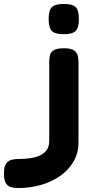

<svg xmlns="http://www.w3.org/2000/svg" viewBox="-185 -737 465 971"><path d="M-91 214Q-109 214 -126 210.5Q-143 207 -154 191.5Q-165 176 -165 140Q-165 106 -154 90.5Q-143 75 -126 71Q-109 67 -89 67Q-63 67 -35.5 63.5Q-8 60 14.5 50.5Q37 41 50.5 22.5Q64 4 64 -25V-424Q64 -441 67.5 -457Q71 -473 87 -483Q103 -493 139 -493Q174 -493 189.5 -482Q205 -471 208.5 -454Q212 -437 212 -418V-19Q212 39 185.5 82.5Q159 126 115 155.5Q71 185 17.5 199.5Q-36 214 -91 214ZM137 -564Q93 -564 77 -580.5Q61 -597 61 -642Q61 -685 77.5 -701Q94 -717 138 -717Q182 -717 198 -701Q214 -685 214 -641Q214 -597 197.5 -580.5Q181 -564 137 -564Z"/></svg>

Font: Fredoka SemiExpanded SemiBold
Style: Regular
Weight: 600
Width: 6
Designer: Ben Nathan
Foundry: Milena B. Brandão, Ben Nathan
Version: Version 2.001